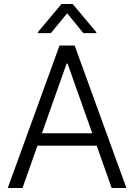

<svg xmlns="http://www.w3.org/2000/svg" viewBox="-20 -933 666 953"><path d="M18.6 0 275.4 -707H350.6L607.4 0H534.2L460 -210H166L91.8 0ZM438 -271.5 315.4 -617.2H310.5L188 -271.5ZM313.5 -867.2 232.4 -768.6H168V-773.4L285.2 -913.1H340.8L458 -773.4V-768.6H393.6Z"/></svg>

Font: Pretendard Std Light
Style: Regular
Weight: 300
Designer: Base glyphs from Inter by Rasmus Andersson; Hangeul glyphs from Noto Sans CJK(Source Han Sans) by Jang Soo-young and Kan
Foundry: Kil Hyung-jin
Version: Version 1.309